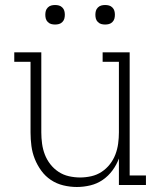

<svg xmlns="http://www.w3.org/2000/svg" viewBox="-20 -739 640 767"><path d="M287 8Q260 8 233 1.5Q206 -5 183.5 -20Q161 -35 145 -57Q129 -79 119 -104Q109 -129 105.5 -156Q102 -183 102 -210V-492H37V-530H145V-210Q145 -188 148 -165.5Q151 -143 159 -122Q167 -101 181 -83Q195 -65 214 -52.5Q233 -40 255.5 -35Q278 -30 300 -30Q322 -30 344.5 -35Q367 -40 386 -52.5Q405 -65 419 -83Q433 -101 441 -122Q449 -143 452 -165.5Q455 -188 455 -210V-492H390V-530H498V-38H563V0H455V-106Q446 -81 429.5 -58.5Q413 -36 390.5 -20.5Q368 -5 341 1.5Q314 8 287 8ZM400 -641Q392 -641 384.5 -643Q377 -645 371 -651Q365 -657 363 -664.5Q361 -672 361 -680Q361 -688 363 -695.5Q365 -703 371 -709Q377 -715 384.5 -717Q392 -719 400 -719Q408 -719 415.5 -717Q423 -715 429 -709Q435 -703 437 -695.5Q439 -688 439 -680Q439 -672 437 -664.5Q435 -657 429 -651Q423 -645 415.5 -643Q408 -641 400 -641ZM200 -641Q192 -641 184.5 -643Q177 -645 171 -651Q165 -657 163 -664.5Q161 -672 161 -680Q161 -688 163 -695.5Q165 -703 171 -709Q177 -715 184.5 -717Q192 -719 200 -719Q208 -719 215.5 -717Q223 -715 229 -709Q235 -703 237 -695.5Q239 -688 239 -680Q239 -672 237 -664.5Q235 -657 229 -651Q223 -645 215.5 -643Q208 -641 200 -641Z"/></svg>

Font: Iosevka Slab XLtEx
Style: Regular
Weight: 200
Width: 7
Monospace: yes
Designer: Belleve Invis
Foundry: Belleve Invis
Version: Version 11.1.0; ttfautohint (v1.8.3)